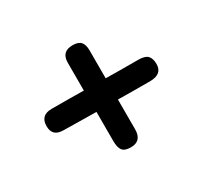

<svg xmlns="http://www.w3.org/2000/svg" viewBox="-98 -657 750 705"><g transform="rotate(-30 276.5 -304.0)"><path d="M509 -306Q509 -263 456 -263Q373 -263 321 -264V-138Q321 -88 275 -88Q249 -88 239.5 -100.5Q230 -113 230 -140V-264L93 -266Q68 -266 56.5 -277Q45 -288 45 -310Q45 -356 93 -356Q177 -356 229 -355V-473Q229 -520 276 -520Q301 -520 311 -508Q321 -496 321 -473V-354Q375 -353 459 -353Q487 -353 498 -341.5Q509 -330 509 -306Z"/></g></svg>

Font: Mali SemiBold
Style: Regular
Weight: 600
Designer: Kitiyaporn Chalermlarp | Katatrad Aksorn Co.,Ltd.
Foundry: Cadson Demak Co.,Ltd.
Version: Version 1.000; ttfautohint (v1.6)